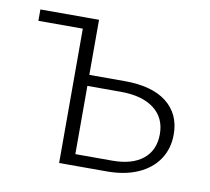

<svg xmlns="http://www.w3.org/2000/svg" viewBox="-55 -471 583 532"><g transform="rotate(10 236.5 -205.0)"><path d="M143 0V-410H183V-32H287Q343 -32 373.5 -57Q404 -82 404 -127Q404 -173 370.5 -198.5Q337 -224 277 -224H171V-255H283Q321 -255 350.5 -247Q380 -239 400.5 -223Q421 -207 431.5 -184.5Q442 -162 442 -133Q442 -93 422 -63Q402 -33 365 -16.5Q328 0 277 0ZM18 -378V-410H163V-378Z"/></g></svg>

Font: Ysabeau ExtraLight
Style: Regular
Weight: 250
Designer: Christian Thalmann (Catharsis Fonts)
Version: Version 2.002